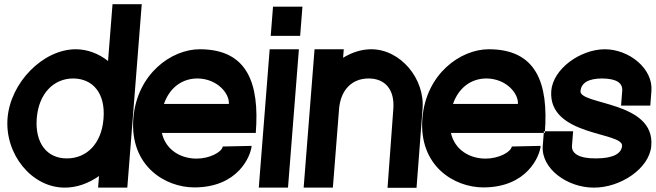

<svg xmlns="http://www.w3.org/2000/svg" viewBox="-20 -899 3142 920"><path d="M16.1 -332C29.6 -503 185.1 -662 342.2 -663C399.7 -663 453.4 -641.8 497.7 -606.7L519.2 -879H659.2L590 0H450L454.4 -55.5C404.7 -20.6 347.8 0.4 290 0C131 0 2.7 -161 16.1 -332ZM156.1 -332C146.8 -213 205.9 -139 301 -140C395.6 -140 465.6 -210.8 475.7 -326.6L476.1 -332C485.4 -450 427.1 -522 331.2 -523C236.2 -523 165.4 -450 156.1 -332Z M765.6 -401C792.5 -478 851.6 -523 926.2 -523C1022.1 -522 1080.4 -450 1076.6 -401ZM755.7 -262 1205.6 -262C1224.6 -503.5 1163.2 -663 937.2 -663C801.7 -663 636.4 -545.4 618.9 -332C601.2 -103.3 771.8 -1 911.1 -1C1122.2 -1 1182 -153 1185.7 -200L1047.5 -197C1042.4 -170 984.9 -139 921.9 -139C844 -139 773.5 -182 755.7 -262Z M1277.2 -727 1288.2 -867H1429.2L1418.2 -727ZM1272.2 -663H1412.2L1360 0H1220Z M1864.6 -376 1836.9 1H1975.9L2004.6 -376C2017.1 -522 1898.3 -664 1757.2 -663C1711.5 -662.7 1665.5 -647.6 1624 -622.2L1627.2 -663H1487.2L1435 0H1575L1604.6 -376C1611.9 -469 1667.2 -523 1746.2 -523C1826.2 -523 1871.9 -469 1864.6 -376Z M2150.6 -401C2177.5 -478 2236.6 -523 2311.2 -523C2407.1 -522 2465.4 -450 2461.6 -401ZM2140.7 -262 2590.6 -262C2609.6 -503.5 2548.2 -663 2322.2 -663C2186.7 -663 2021.4 -545.4 2003.9 -332C1986.2 -103.3 2156.8 -1 2296.1 -1C2507.2 -1 2567 -153 2570.7 -200L2432.5 -197C2427.4 -170 2369.9 -139 2306.9 -139C2229 -139 2158.5 -182 2140.7 -262Z M3101.4 -463 3095.9 -393H2955.9L2961.4 -463C2964.4 -500 2937.1 -522 2866.2 -523C2796.2 -523 2765.4 -500 2761.4 -463C2756.1 -395 3119.7 -416 3100.7 -200C3092.2 -92 2952.9 1 2825 0C2698 0 2572.2 -91 2580.7 -200L2586.2 -270H2726.2L2720.7 -200C2718 -165 2752.9 -139 2836 -140C2920 -140 2957.9 -164 2960.7 -200C2966.1 -268 2606.3 -245 2621.4 -463C2629.9 -570 2761.1 -662 2877.2 -663C2995.2 -663 3109.9 -570 3101.4 -463Z"/></svg>

Font: Poland Can Into
Style: Of Regular
Weight: 500
Foundry: Cannot Into Space Fonts
Version: Version 1.01